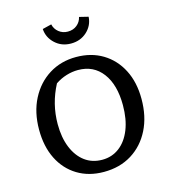

<svg xmlns="http://www.w3.org/2000/svg" viewBox="-127 -977 967 1088"><g transform="rotate(-15 356.5 -432.5)"><path d="M348 10Q260 10 193.5 -30.5Q127 -71 90.5 -144Q54 -217 54 -316Q54 -418 94 -495.5Q134 -573 203.5 -616.5Q273 -660 362 -660Q451 -660 518 -619.5Q585 -579 622.5 -506Q660 -433 660 -335Q660 -232 621 -154.5Q582 -77 512 -33.5Q442 10 348 10ZM357 -59Q414 -59 457.5 -92Q501 -125 525 -185.5Q549 -246 549 -328Q549 -448 497 -517Q445 -586 354 -586Q320 -586 285.5 -575.5Q251 -565 220 -544Q164 -438 164 -319Q164 -240 188 -181.5Q212 -123 255 -91Q298 -59 357 -59ZM356 -741Q301 -741 263 -776.5Q225 -812 222 -862L275 -875Q281 -847 303.5 -829Q326 -811 356 -811Q388 -811 410 -829Q432 -847 438 -875L491 -862Q488 -811 450 -776Q412 -741 356 -741Z"/></g></svg>

Font: Piazzolla SC Medium
Style: Regular
Weight: 500
Designer: Juan Pablo del Peral
Foundry: Huerta Tipografica
Version: Version 1.330